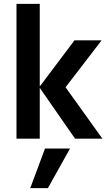

<svg xmlns="http://www.w3.org/2000/svg" viewBox="-20 -715 562 990"><path d="M185 0H65V-695H185V-269L364 -507H504L318 -265L508 0H367L185 -262ZM227 255H136L212 51H341Z"/></svg>

Font: Hind Vadodara SemiBold
Style: Regular
Weight: 600
Designer: Hitesh Malaviya
Foundry: Indian Type Foundry
Version: Version 1.001;PS 1.0;hotconv 1.0.86;makeotf.lib2.5.63406; tt